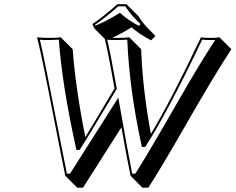

<svg xmlns="http://www.w3.org/2000/svg" viewBox="-20 -825 1119 912"><path d="M580.6 -805.2 637.2 -748.5Q653.8 -721.7 675.8 -697.3L718.3 -654.3L697.8 -633.3Q642.1 -662.1 605 -695.3Q557.6 -665.5 512.2 -645Q521.5 -645 535.2 -645Q576.2 -645 593.8 -647.9L650.4 -591.3Q650.9 -586.9 651.4 -571.8Q659.2 -390.6 696.8 -189Q789.1 -341.3 934.6 -647.9Q946.8 -645 983.9 -645Q1010.3 -645 1022.5 -647.9L1079.1 -591.3Q1002 -475.6 846.7 -204.1Q749 -33.7 684.6 66.4H656.2L600.1 9.8Q582.5 -74.7 556.6 -220.2L374.5 66.4H346.7L290 9.8Q273.4 -70.3 236.3 -261.2Q173.8 -584 155.8 -647.9Q172.9 -645 215.3 -645Q251.5 -645 268.6 -647.9L325.2 -591.3Q339.4 -402.8 385.3 -173.8Q405.3 -205.6 523.9 -404.8Q492.2 -585.4 477.5 -640.6L428.2 -689.9L418.9 -710.9Q469.7 -744.1 537.6 -805.2ZM672.4 -131.3 669.4 -127H653.8L652.3 -134.8Q594.7 -397.9 584.5 -636.7Q567.4 -635.3 535.2 -634.8Q504.9 -634.8 489.3 -636.2Q503.9 -577.6 534.2 -406.7L534.7 -402.8L532.7 -399.9Q394.5 -168.5 361.3 -117.7L358.4 -112.8H343.3L341.3 -120.6Q275.4 -418.5 259.3 -636.7Q242.7 -635.3 215.3 -634.8Q185.1 -634.8 169.4 -636.2Q184.1 -579.6 270.5 -137.2Q286.6 -55.7 297.9 0H312.5L542 -361.3L546.4 -335.9Q588.9 -93.3 607.9 0H622.6Q680.7 -90.3 835.9 -361.3Q932.1 -528.8 1002.4 -635.3Q995.6 -634.8 983.9 -634.8Q954.6 -634.8 940.4 -636.7Q776.4 -292.5 672.4 -131.3ZM575.2 -794.9H541.5Q478 -738.8 431.6 -707.5L433.6 -703.1Q490.7 -727.5 543.5 -760.3L549.8 -764.6L555.2 -759.3Q590.3 -728 639.6 -702.1L647.5 -710.4Q603 -752 575.2 -794.9Z"/></svg>

Font: Linux Biolinum Shadow O
Style: Italic
Weight: 400
Italic angle: -12°
Designer: Philipp H. Poll
Foundry: Philipp H. Poll
Version: Version 0.6.2